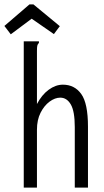

<svg xmlns="http://www.w3.org/2000/svg" viewBox="-52 -853 472 873"><path d="M56 -665H125V-658Q119 -652 117.5 -645Q116 -638 116 -621V-380Q138 -422 169.5 -445Q201 -468 234 -468Q287 -468 317.5 -425.5Q348 -383 348 -277V0H288V-275Q288 -347 270 -378Q252 -409 222 -409Q198 -409 173.5 -391Q149 -373 132.5 -340.5Q116 -308 116 -263V0H56ZM-3 -697 -32 -735 82 -833H100L220 -734L193 -698L92 -768Z"/></svg>

Font: Inconsolata Condensed
Style: Regular
Weight: 400
Width: 3
Monospace: yes
Designer: Raph Levien, Cyreal, Brenton Simpson
Foundry: Raph Levien, Cyreal, Google
Version: Version 3.000; ttfautohint (v1.8.2.53-6de2)